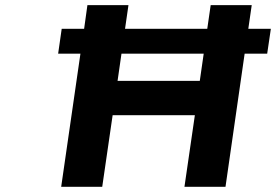

<svg xmlns="http://www.w3.org/2000/svg" viewBox="-20 -720 1064 740"><path d="M204.1 -513.2 217.8 -608.9H304.2L316.9 -700.2H475.1L461.9 -608.9H778.8L792 -700.2H950.2L937 -608.9H1023.9L1009.8 -513.2H922.9L849.1 0H690.9L731 -275.9H414.1L374 0H215.8L290 -513.2ZM433.1 -408.2H750L765.1 -513.2H448.2Z"/></svg>

Font: Trueno SemiBold
Style: Italic
Weight: 600
Designer: Julieta Ulanovsky
Foundry: Julieta Ulanovsky
Version: Version 3.001b | FøM Fix